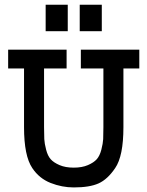

<svg xmlns="http://www.w3.org/2000/svg" viewBox="-20 -780 626 815"><path d="M14.6 -569.3H262.7V-489.3H167V-240.2Q167 -208 168 -189.5Q168.9 -170.9 175.8 -144.5Q182.6 -118.2 195.3 -104Q208 -89.8 232.9 -79.1Q257.8 -68.4 293 -68.4Q328.1 -68.4 353 -79.1Q377.9 -89.8 390.6 -104Q403.3 -118.2 410.2 -144.5Q417 -170.9 418 -189.5Q418.9 -208 418.9 -240.2V-489.3H323.2V-569.3H571.3V-489.3H503.9V-240.2Q503.9 -117.2 468.8 -66.4Q436.5 -18.6 398.4 -1.5Q360.4 15.6 293 15.6Q243.2 15.6 194.8 -3.4Q146.5 -22.5 117.2 -66.4Q82 -118.2 82 -240.2V-489.3H14.6ZM173.8 -647.5V-759.8H267.6V-647.5ZM318.4 -647.5V-759.8H412.1V-647.5Z"/></svg>

Font: Thabit-Bold
Style: Bold
Weight: 700
Designer: Regenerated by Nadim Shaikli
Foundry: MAK Alagha
Version: 0.01